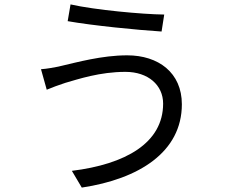

<svg xmlns="http://www.w3.org/2000/svg" viewBox="-20 -803 1040 871"><path d="M720 -333C720 -154 549 -58 306 -28L351 48C610 9 805 -113 805 -330C805 -473 699 -552 557 -552C442 -552 328 -520 258 -504C228 -497 194 -491 166 -489L192 -396C216 -406 245 -417 276 -427C335 -444 433 -477 549 -477C652 -477 720 -417 720 -333ZM300 -783 287 -707C400 -687 602 -667 713 -660L725 -737C627 -738 410 -758 300 -783Z"/></svg>

Font: Source Han Sans JP
Style: Regular
Weight: 400
Designer: Ryoko NISHIZUKA 西塚涼子 (kana, bopomofo & ideographs); Paul D. Hunt (Latin, Greek & Cyrillic); Sandoll Communications 산돌커뮤니
Foundry: Adobe
Version: Version 2.004;hotconv 1.0.118;makeotfexe 2.5.65603